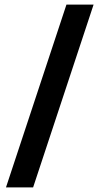

<svg xmlns="http://www.w3.org/2000/svg" viewBox="-20 -768 433 835"><path d="M6 47 269 -748H387L124 47Z"/></svg>

Font: Outfit Thin SemiBold
Style: Regular
Weight: 600
Version: Version 1.100;gftools[0.9.27]